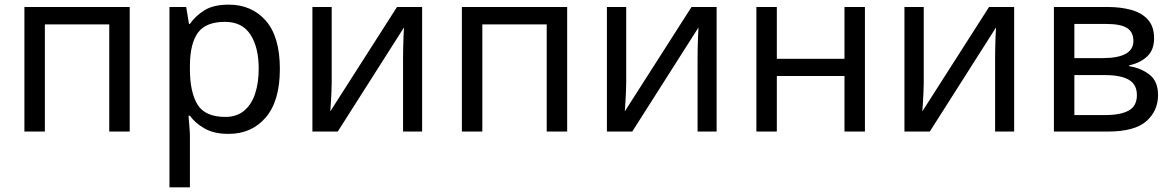

<svg xmlns="http://www.w3.org/2000/svg" viewBox="-20 -566 5045 826"><path d="M538 -536V0H450V-461H173V0H85V-536Z M964 -546Q1063 -546 1123.5 -477Q1184 -408 1184 -269Q1184 -132 1123.5 -61Q1063 10 963 10Q901 10 860.5 -13Q820 -36 797 -68H791Q792 -51 794.5 -25Q797 1 797 20V240H709V-536H781L793 -463H797Q821 -498 860 -522Q899 -546 964 -546ZM948 -472Q866 -472 832 -426Q798 -380 797 -286V-269Q797 -170 829.5 -116.5Q862 -63 950 -63Q998 -63 1030 -89.5Q1062 -116 1077.5 -163Q1093 -210 1093 -270Q1093 -362 1057.5 -417Q1022 -472 948 -472Z M1407 -536V-209Q1407 -196 1406 -172.5Q1405 -149 1403.5 -124.5Q1402 -100 1401 -87L1688 -536H1796V0H1714V-316Q1714 -332 1714.5 -358Q1715 -384 1716 -409.5Q1717 -435 1718 -448L1433 0H1324V-536Z M2420 -536V0H2332V-461H2055V0H1967V-536Z M2674 -536V-209Q2674 -196 2673 -172.5Q2672 -149 2670.5 -124.5Q2669 -100 2668 -87L2955 -536H3063V0H2981V-316Q2981 -332 2981.5 -358Q2982 -384 2983 -409.5Q2984 -435 2985 -448L2700 0H2591V-536Z M3322 -536V-313H3613V-536H3701V0H3613V-239H3322V0H3234V-536Z M3954 -536V-209Q3954 -196 3953 -172.5Q3952 -149 3950.5 -124.5Q3949 -100 3948 -87L4235 -536H4343V0H4261V-316Q4261 -332 4261.5 -358Q4262 -384 4263 -409.5Q4264 -435 4265 -448L3980 0H3871V-536Z M4945 -401Q4945 -351 4915 -323Q4885 -295 4838 -285V-281Q4887 -274 4924.5 -245.5Q4962 -217 4962 -157Q4962 -89 4911.5 -44.5Q4861 0 4745 0H4514V-536H4744Q4801 -536 4846.5 -523.5Q4892 -511 4918.5 -481.5Q4945 -452 4945 -401ZM4856 -390Q4856 -428 4828.5 -445.5Q4801 -463 4739 -463H4602V-316H4723Q4856 -316 4856 -390ZM4871 -157Q4871 -203 4836 -223Q4801 -243 4733 -243H4602V-71H4735Q4801 -71 4836 -90.5Q4871 -110 4871 -157Z"/></svg>

Font: Noto Sans
Style: Regular
Weight: 400
Designer: Monotype Design Team
Foundry: Monotype Imaging Inc.
Version: Version 1.902